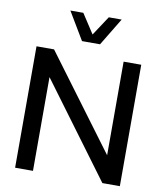

<svg xmlns="http://www.w3.org/2000/svg" viewBox="-104 -1084 995 1168"><g transform="rotate(10 393.5 -500.0)"><path d="M336.9 -829.1 234.9 -1000H314.9L393.1 -879.9L472.2 -1000H551.8L448.2 -829.1ZM716.8 -750V0H608.9L180.2 -579.1V0H69.8V-750H178.2L607.9 -171.9V-750Z"/></g></svg>

Font: Oakes Grotesk
Style: Medium
Weight: 500
Designer: Samuel Oakes
Foundry: Samuel Oakes
Version: Version 1.0 | wf-rip DC20170320